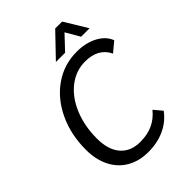

<svg xmlns="http://www.w3.org/2000/svg" viewBox="-258 -1012 1136 1136"><g transform="rotate(-45 310.0 -443.5)"><path d="M43 -261Q43 -388 91.5 -490.5Q140 -593 224.5 -651.5Q309 -710 415 -710Q490 -710 545.5 -680.5Q601 -651 620 -601L559 -550Q519 -634 409 -634Q332 -634 269.5 -585.5Q207 -537 171.5 -452Q136 -367 136 -262Q136 -168 180 -117Q224 -66 304 -66Q363 -66 408.5 -86.5Q454 -107 489 -150L532 -99Q493 -46 432.5 -18Q372 10 296 10Q219 10 162 -23Q105 -56 74 -117.5Q43 -179 43 -261ZM422 -897H480L567 -754H496L445 -842L362 -754H285Z"/></g></svg>

Font: Sarabun
Style: Italic
Weight: 400
Italic angle: -10°
Designer: Suppakit Chalermlarp | Katatrad Co.,Ltd.
Foundry: Cadson Demak Co.,Ltd.
Version: Version 1.000; ttfautohint (v1.6)